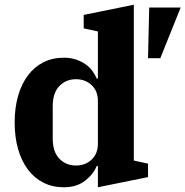

<svg xmlns="http://www.w3.org/2000/svg" viewBox="-20 -780 784 812"><path d="M250 12Q202 12 163.5 -7.5Q125 -27 98 -63Q71 -99 56.5 -149.5Q42 -200 42 -262Q42 -324 56.5 -374.5Q71 -425 98 -461Q125 -497 163.5 -516.5Q202 -536 250 -536Q278 -536 300.5 -528.5Q323 -521 340.5 -509Q358 -497 370 -481Q382 -465 389 -448H394V-647L334 -660V-717L546 -760V-101L606 -88V-31L394 12V-78H389Q375 -43 339.5 -15.5Q304 12 250 12ZM301 -80Q341 -80 367.5 -105Q394 -130 394 -172V-353Q394 -395 367.5 -420Q341 -445 301 -445Q259 -445 231 -416Q203 -387 203 -331V-194Q203 -138 231 -109Q259 -80 301 -80ZM611 -748H744L658 -534H606Z"/></svg>

Font: IBM Plex Serif
Style: Bold
Weight: 700
Designer: Mike Abbink, Paul van der Laan, Pieter van Rosmalen
Foundry: Bold Monday
Version: Version 2.008